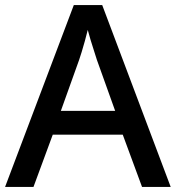

<svg xmlns="http://www.w3.org/2000/svg" viewBox="-20 -737 694 757"><path d="M540 0 464 -206H188L112 0H0L271 -717H383L653 0ZM362 -501Q359 -512 351.5 -534Q344 -556 337 -580Q330 -604 326 -619Q321 -598 314.5 -575Q308 -552 302 -532Q296 -512 292 -501L220 -300H434Z"/></svg>

Font: Noto Sans Vithkuqi Medium
Style: Regular
Weight: 500
Version: Version 1.001